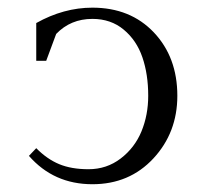

<svg xmlns="http://www.w3.org/2000/svg" viewBox="-20 -472 519 499"><path d="M55.2 -66.9 74.2 -86.9Q102.1 -58.6 133.8 -45.4Q165.5 -32.2 210 -32.2Q257.3 -32.2 293.7 -60.1Q330.1 -87.9 347.7 -130.6Q365.2 -173.3 365.2 -223.1Q365.2 -278.8 350.1 -323Q335 -367.2 301.5 -395Q268.1 -422.9 220.2 -422.9Q163.6 -422.9 126 -383.8L100.1 -314H74.2V-412.1Q145.5 -452.1 220.2 -452.1Q318.8 -452.1 379.9 -387.7Q440.9 -323.2 440.9 -223.1Q440.9 -127.4 378.7 -60.3Q316.4 6.8 220.2 6.8Q119.6 6.8 55.2 -66.9Z"/></svg>

Font: Dihjauti
Style: Regular
Weight: 400
Designer: T. Christopher White
Version: Version 3.0.0